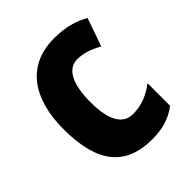

<svg xmlns="http://www.w3.org/2000/svg" viewBox="-164 -662 775 775"><g transform="rotate(-45 223.5 -274.5)"><path d="M261 10C321 10 366 -4 407 -35V-164C366 -133 326 -117 278 -117C221 -117 190 -168 190 -272C190 -377 220 -433 275 -433C310 -433 342 -422 380 -401L422 -521C381 -545 334 -559 268 -559C114 -559 36 -447 36 -272C36 -78 110 10 261 10Z"/></g></svg>

Font: Noto Sans Gurmukhi Condensed ExtraBold
Style: Regular
Weight: 800
Width: 3
Designer: Jelle Bosma - Monotype Design Team
Foundry: Monotype Imaging Inc.
Version: Version 2.004